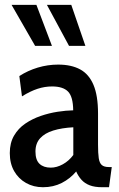

<svg xmlns="http://www.w3.org/2000/svg" viewBox="-20 -774 498 804"><path d="M160 10Q120.5 10 89 -7.8Q57.5 -25.5 39.2 -57.5Q21 -89.5 21 -133Q21 -175.5 38.8 -206Q56.5 -236.5 86 -256.5Q115.5 -276.5 150.5 -288.5Q185.5 -300.5 221.2 -306Q257 -311.5 286.5 -312Q286 -369 265 -390.5Q244 -412 198 -412Q167.5 -412 137.5 -402.2Q107.5 -392.5 72 -370.5L61 -455.5Q96.5 -478.5 138.2 -491Q180 -503.5 223.5 -503.5Q278.5 -503.5 315.5 -483.5Q352.5 -463.5 371.5 -418.5Q390.5 -373.5 390.5 -298.5V-168Q390.5 -132 393.5 -111.8Q396.5 -91.5 406.2 -83Q416 -74.5 435.5 -74.5H448L436.5 10H408Q376.5 10 355.8 2Q335 -6 321.5 -20.8Q308 -35.5 299 -56Q274 -26 238.8 -8Q203.5 10 160 10ZM192.5 -72Q217.5 -72 243 -86Q268.5 -100 287 -125V-241Q239 -238.5 203.2 -227.5Q167.5 -216.5 148 -195Q128.5 -173.5 128.5 -139.5Q128.5 -104 145.5 -88Q162.5 -72 192.5 -72ZM337.5 -582H269L176.5 -753.5H278.5ZM197.5 -582H127L28.5 -753.5H132.5Z"/></svg>

Font: Cabin SemiCondensedMedium
Style: Regular
Weight: 500
Width: 4
Designer: Pablo Impallari
Foundry: Pablo Impallari. http://www.impallari.com Igino Marini. http://www.ikern.com
Version: Version 3.001